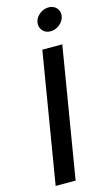

<svg xmlns="http://www.w3.org/2000/svg" viewBox="-141 -987 584 1034"><g transform="rotate(-15 151.0 -469.5)"><path d="M265.1 -727.5 144.5 0H33.2L153.8 -727.5ZM223.1 -811.5Q195.3 -811.5 179 -830.3Q162.6 -849.1 166.5 -875.5Q170.9 -901.9 193.8 -920.4Q216.8 -939 244.6 -939Q272.5 -939 289.1 -920.4Q305.7 -901.9 301.3 -875.5Q296.9 -849.1 273.9 -830.3Q251 -811.5 223.1 -811.5Z"/></g></svg>

Font: Inter 17pt Medium
Style: Italic
Weight: 500
Italic angle: -9.3988°
Version: Version 4.001;git-66647c0bb